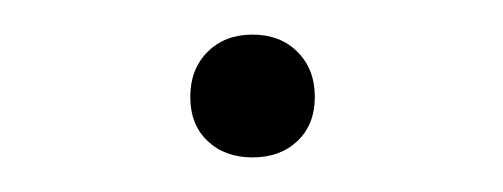

<svg xmlns="http://www.w3.org/2000/svg" viewBox="-20 -87 291 111"><path d="M152 -5.5Q142 4 126 4Q110 4 100 -5.5Q90 -15 90 -31Q90 -47 100 -57Q110 -67 126 -67Q142 -67 152 -57Q162 -47 162 -31Q162 -15 152 -5.5Z"/></svg>

Font: EauTestSC Light
Style: Regular
Weight: 300
Designer: Christian Thalmann (Catharsis Fonts)
Version: Version 0.001;PS 000.001;hotconv 1.0.88;makeotf.lib2.5.64775